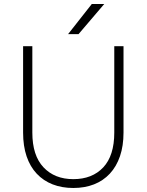

<svg xmlns="http://www.w3.org/2000/svg" viewBox="-20 -930 730 956"><path d="M345 6Q288 6 242 -12Q196 -30 163 -65Q130 -100 112.5 -151.5Q95 -203 95 -270V-700H141V-270Q141 -156 196.5 -97Q252 -38 345 -38Q439 -38 494 -96.5Q549 -155 549 -270V-700H595V-270Q595 -204 577.5 -152.5Q560 -101 527 -65.5Q494 -30 448 -12Q402 6 345 6ZM437 -910H499L371 -760H319Z"/></svg>

Font: Retni Sans Light
Style: Regular
Weight: 300
Designer: Vitaly Kuzmin
Foundry: ParaType Ltd.
Version: Version 1.00;March 2, 2019;FontCreator 11.5.0.2425 64-bit; t